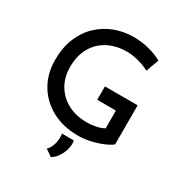

<svg xmlns="http://www.w3.org/2000/svg" viewBox="-215 -885 1182 1255"><g transform="rotate(30 376.5 -257.5)"><path d="M674 -64Q654 -47 613.5 -30Q573 -13 526 -2.5Q479 8 437 8Q321 8 236 -38.5Q151 -85 104.5 -165Q58 -245 58 -347Q58 -440 87.5 -512Q117 -584 169 -633Q221 -682 287.5 -707.5Q354 -733 429 -733Q494 -733 549 -718Q604 -703 645 -680L610 -583Q590 -595 560.5 -605.5Q531 -616 499.5 -622Q468 -628 442 -628Q358 -628 296 -595Q234 -562 200 -501Q166 -440 166 -356Q166 -279 200.5 -220.5Q235 -162 296.5 -129Q358 -96 439 -96Q475 -96 509.5 -103Q544 -110 568 -124V-258H427V-359H674ZM352 218 301 183Q324 162 334 123.5Q344 85 338 48L428 49Q433 76 425.5 108.5Q418 141 399.5 170.5Q381 200 352 218Z"/></g></svg>

Font: Reem Kufi Ink
Style: Regular
Weight: 400
Designer: Khaled Hosny
Version: Version 1.7